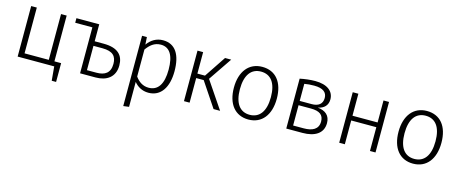

<svg xmlns="http://www.w3.org/2000/svg" viewBox="-45 -1215 4935 2074"><g transform="rotate(15 2422.5 -178.0)"><path d="M510 -53V-565H447V-53H176V-565H113V0H522L536 157H585V-53Z M974 -375H874V-563L876 -565H619V-514H811V0H986C1104 0 1199 -58 1199 -191C1199 -303 1136 -375 974 -375ZM980 -52H874V-324H974C1093 -324 1133 -275 1133 -191C1133 -89 1073 -52 980 -52Z M1586 -577C1512 -577 1453 -540 1412 -482L1407 -565H1353V221L1416 213V-66C1452 -21 1506 12 1577 12C1717 12 1791 -107 1791 -285C1791 -468 1725 -577 1586 -577ZM1565 -41C1501 -41 1452 -75 1416 -126V-428C1455 -482 1502 -525 1575 -525C1673 -525 1725 -446 1725 -285C1725 -123 1669 -41 1565 -41Z M2350 -565H2281L2121 -325H2036V-565H1973V0H2036V-275H2120L2304 0H2377L2172 -303Z M2696 -577C2548 -577 2456 -463 2456 -282C2456 -100 2545 12 2695 12C2844 12 2935 -102 2935 -284C2935 -469 2846 -577 2696 -577ZM2696 -524C2805 -524 2869 -443 2869 -284C2869 -122 2803 -41 2695 -41C2587 -41 2523 -123 2523 -282C2523 -444 2589 -524 2696 -524Z M3387 -307C3455 -319 3496 -361 3496 -427C3496 -518 3422 -577 3288 -577C3231 -577 3170 -569 3117 -558V0H3298C3435 0 3527 -55 3527 -170C3527 -254 3475 -298 3387 -307ZM3289 -526C3390 -526 3433 -488 3433 -426C3433 -357 3386 -326 3314 -326H3180V-517C3215 -523 3247 -526 3289 -526ZM3298 -51H3180V-278H3318C3417 -278 3461 -243 3461 -170C3461 -82 3392 -51 3298 -51Z M4053 0H4115V-565H4053V-319H3772V-565H3709V0H3772V-266H4053Z M4537 -577C4389 -577 4297 -463 4297 -282C4297 -100 4386 12 4536 12C4685 12 4776 -102 4776 -284C4776 -469 4687 -577 4537 -577ZM4537 -524C4646 -524 4710 -443 4710 -284C4710 -122 4644 -41 4536 -41C4428 -41 4364 -123 4364 -282C4364 -444 4430 -524 4537 -524Z"/></g></svg>

Font: Glow Sans SC Normal
Style: Regular
Weight: 400
Designer: Ryoko NISHIZUKA (kana, bopomofo & ideographs); Paul D. Hunt (Latin, Greek & Cyrillic); Sandoll Communications, Soo-young
Version: Version 0.93